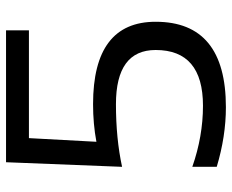

<svg xmlns="http://www.w3.org/2000/svg" viewBox="-84 -654 743 614"><g transform="rotate(-90 287.0 -346.5)"><path d="M75.7 -698.2H497.6V-625H152.8L141.1 -409.2Q198.2 -419.9 261.2 -419.9Q524.9 -419.9 524.9 -219.7Q524.9 4.9 251.5 4.9Q158.7 4.9 61 -24.4V-102.5Q158.7 -68.4 256.3 -68.4Q434.6 -68.4 434.6 -219.7Q434.6 -346.7 261.2 -346.7Q151.4 -346.7 61 -327.1Z"/></g></svg>

Font: Sansation
Style: Regular
Weight: 400
Designer: Bernd Montag
Version: Version 1.301